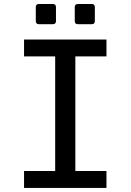

<svg xmlns="http://www.w3.org/2000/svg" viewBox="-20 -923 642 943"><path d="M170.4 -804.2H240.2C249.5 -804.2 254.9 -809.6 254.9 -818.8V-888.7C254.9 -897.9 249.5 -903.3 240.2 -903.3H170.4C161.1 -903.3 155.8 -897.9 155.8 -888.7V-818.8C155.8 -809.6 161.1 -804.2 170.4 -804.2ZM361.8 -804.2H431.2C440.4 -804.2 445.8 -809.6 445.8 -818.8V-888.7C445.8 -897.9 440.4 -903.3 431.2 -903.3H361.8C352.5 -903.3 347.2 -897.9 347.2 -888.7V-818.8C347.2 -809.6 352.5 -804.2 361.8 -804.2ZM98.1 0H502.9V-83H350.1V-646H502.9V-729H98.1V-646H251V-83H98.1Z"/></svg>

Font: Hack
Style: Regular
Weight: 400
Monospace: yes
Designer: Christopher Simpkins
Foundry: Christopher Simpkins
Version: Version 2.010